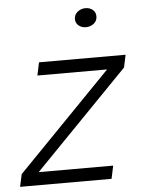

<svg xmlns="http://www.w3.org/2000/svg" viewBox="-65 -790 613 833"><g transform="rotate(-5 241.0 -374.0)"><path d="M399 -56.5 387 0H-11.5L0.5 -54.5L409 -474.5H105.5L117.5 -531H494.5L483 -476.5L74.5 -56.5ZM333.5 -665Q315.5 -665 302.2 -675.8Q289 -686.5 289 -704Q289 -723.5 304 -735.5Q319 -747.5 338.5 -747.5Q357 -747.5 370 -736.8Q383 -726 383 -708.5Q383 -688.5 368.2 -676.8Q353.5 -665 333.5 -665Z"/></g></svg>

Font: Epilogue Light
Style: Italic
Weight: 300
Italic angle: -12°
Designer: Tyler Finck
Foundry: Etcetera Type Co
Version: Version 2.111; ttfautohint (v1.8.3)